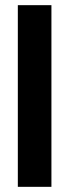

<svg xmlns="http://www.w3.org/2000/svg" viewBox="-20 -723 271 743"><path d="M179 0V-703H49V0Z"/></svg>

Font: Bluebird
Style: Regular
Weight: 400
Designer: Jasper
Foundry: Cannot Into Space Fonts
Version: Version 0.98